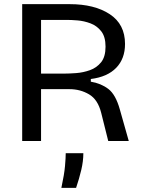

<svg xmlns="http://www.w3.org/2000/svg" viewBox="-20 -680 692 926"><path d="M87 0V-660H316Q436 -660 509.5 -611.5Q583 -563 583 -468Q583 -397 540.5 -353Q498 -309 418 -299V-286Q467 -278 502.5 -251Q538 -224 558 -152L601 0H502L468 -136Q452 -200 409.5 -225Q367 -250 315 -250H178V0ZM178 -325H289Q314 -325 347.5 -327.5Q381 -330 413.5 -341.5Q446 -353 467.5 -379.5Q489 -406 489 -455Q489 -503 468 -529.5Q447 -556 416 -567.5Q385 -579 354.5 -581.5Q324 -584 304 -584H178ZM276 226Q290 161 293.5 121Q297 81 297 59H382Q382 97 372 139.5Q362 182 347 226Z"/></svg>

Font: Bricolage Grotesque 10pt
Style: Regular
Weight: 400
Designer: Mathieu Triay
Foundry: Atelier Triay
Version: Version 1.000; ttfautohint (v1.8.4.7-5d5b);gftools[0.9.32]